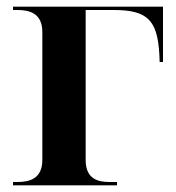

<svg xmlns="http://www.w3.org/2000/svg" viewBox="-20 -556 529 576"><path d="M19 0H331V-10H309C275 -10 237 -18 237 -76V-526H321C422 -526 452 -496 458 -394L459 -370H469V-536H19V-526H32C66 -526 107 -518 107 -460V-76C107 -18 66 -10 32 -10H19Z"/></svg>

Font: Noto Serif Display SemiBold
Style: Regular
Weight: 600
Designer: Monotype Design Team
Foundry: Monotype Imaging Inc.
Version: Version 2.009